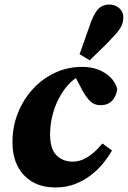

<svg xmlns="http://www.w3.org/2000/svg" viewBox="-20 -811 564 847"><path d="M226 16Q166 16 123.5 -8.5Q81 -33 58 -77.5Q35 -122 35 -184Q35 -251 58 -310Q81 -369 122.5 -415.5Q164 -462 220.5 -489Q277 -516 343 -516Q382 -516 413 -504Q444 -492 466 -471Q488 -450 497 -420Q495 -391 476.5 -369Q458 -347 423 -347Q397 -347 379 -363.5Q361 -380 343 -413L305 -486H359V-473H327Q302 -461 279.5 -435.5Q257 -410 239 -375.5Q221 -341 211 -300.5Q201 -260 201 -218Q201 -154 229 -126Q257 -98 301 -98Q324 -98 346 -107.5Q368 -117 389.5 -135Q411 -153 432 -178L474 -147Q458 -119 434.5 -90Q411 -61 380 -37.5Q349 -14 310.5 1Q272 16 226 16ZM331 -572Q340 -596 348 -619.5Q356 -643 364.5 -666.5Q373 -690 381 -713Q393 -744 405 -761Q417 -778 431.5 -784.5Q446 -791 462 -791Q487 -791 505.5 -775.5Q524 -760 524 -734Q524 -709 511.5 -688.5Q499 -668 473 -642Q458 -625 441.5 -609Q425 -593 408.5 -577Q392 -561 376 -545Z"/></svg>

Font: Source Serif 4 ExtraBold
Style: Italic
Weight: 800
Italic angle: -12°
Designer: Frank Grießhammer
Foundry: Adobe Systems Incorporated
Version: Version 4.004;hotconv 1.0.116;makeotfexe 2.5.65601